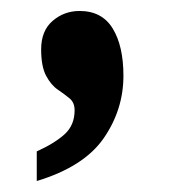

<svg xmlns="http://www.w3.org/2000/svg" viewBox="-20 -176 313 350"><path d="M47 100Q80 85 98 68.5Q116 52 116 25Q116 11 107 3.5Q98 -4 85.5 -12.5Q73 -21 64 -38Q55 -55 55 -86Q55 -120 76 -138Q97 -156 125 -156Q166 -156 185.5 -124Q205 -92 205 -38Q205 24 169 76Q133 128 47 154Z"/></svg>

Font: Noto Serif Lao ExtraCondensed Black
Style: Regular
Weight: 900
Width: 2
Designer: Monotype Design Team
Foundry: Monotype Imaging Inc.
Version: Version 2.003; ttfautohint (v1.8.4.7-5d5b)